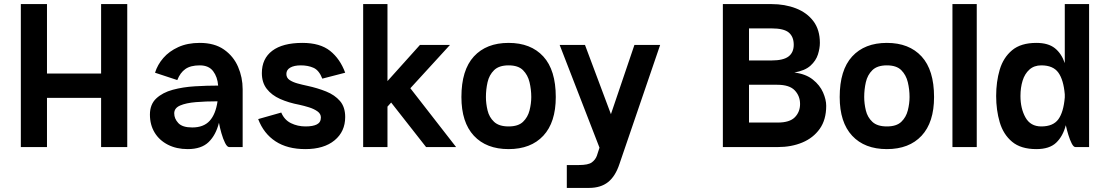

<svg xmlns="http://www.w3.org/2000/svg" viewBox="-20 -720 5411 940"><path d="M82 -700H210V-360H475V-700H603V0H475V-241H210V0H82Z M848 -328 739 -364Q751 -403 779.5 -436Q808 -469 853 -489.5Q898 -510 958 -510Q1030 -510 1076.5 -477.5Q1123 -445 1145.5 -393Q1168 -341 1168 -283V0H1102Q1092 0 1082 -20Q1072 -40 1064 -68Q1056 -96 1052 -119Q1037 -59 1001.5 -24.5Q966 10 899 10Q844 10 802 -11.5Q760 -33 737 -71Q714 -109 714 -159Q714 -209 745 -238Q776 -267 826 -280.5Q876 -294 934.5 -297.5Q993 -301 1048 -301Q1045 -343 1023.5 -371.5Q1002 -400 958 -400Q913 -400 887.5 -382Q862 -364 848 -328ZM833 -165Q833 -139 853 -117.5Q873 -96 921 -96Q977 -96 1006.5 -128.5Q1036 -161 1045 -224Q987 -224 939 -220Q891 -216 862 -203.5Q833 -191 833 -165Z M1475 10Q1387 10 1329 -28Q1271 -66 1244 -137L1357 -169Q1372 -133 1404.5 -117Q1437 -101 1476 -101Q1512 -101 1531.5 -111Q1551 -121 1551 -145Q1551 -163 1534 -175Q1517 -187 1493 -194.5Q1469 -202 1446 -207Q1393 -217 1351.5 -235.5Q1310 -254 1286 -285Q1262 -316 1262 -362Q1262 -433 1313 -471.5Q1364 -510 1461 -510Q1547 -510 1596 -471Q1645 -432 1670 -364L1558 -335Q1542 -376 1515 -388Q1488 -400 1453 -400Q1420 -400 1401 -389Q1382 -378 1382 -358Q1382 -339 1397.5 -328.5Q1413 -318 1436.5 -311.5Q1460 -305 1484 -300Q1535 -289 1577 -272Q1619 -255 1644.5 -225.5Q1670 -196 1670 -147Q1670 -76 1618 -33Q1566 10 1475 10Z M1758 -700H1877V-323L2036 -500H2183L1989 -288L2213 0H2066L1895 -218L1877 -198V0H1758Z M2239 -245Q2239 -377 2300 -443.5Q2361 -510 2470 -510Q2579 -510 2640 -443.5Q2701 -377 2701 -245Q2701 -121 2640 -55.5Q2579 10 2470 10Q2361 10 2300 -55.5Q2239 -121 2239 -245ZM2470 -101Q2517 -101 2540.5 -123.5Q2564 -146 2572.5 -179.5Q2581 -213 2581 -245Q2581 -282 2572.5 -317.5Q2564 -353 2540.5 -376.5Q2517 -400 2470 -400Q2423 -400 2399 -376.5Q2375 -353 2367 -317.5Q2359 -282 2359 -245Q2359 -213 2367 -179.5Q2375 -146 2399 -123.5Q2423 -101 2470 -101Z M2755 200V88H2814Q2860 88 2877.5 75Q2895 62 2902 43L2915 3L2720 -500H2844L2971 -161L3086 -500H3212L3013 82Q2993 143 2957 171.5Q2921 200 2864 200Z M3519 0V-700H3757Q3823 -700 3877 -679Q3931 -658 3962.5 -616Q3994 -574 3994 -510Q3994 -484 3984.5 -453.5Q3975 -423 3948 -398.5Q3921 -374 3869 -365Q3925 -358 3959.5 -330.5Q3994 -303 4009.5 -267.5Q4025 -232 4025 -202Q4025 -134 3993.5 -89.5Q3962 -45 3908.5 -22.5Q3855 0 3788 0ZM3647 -424H3757Q3815 -424 3840.5 -443.5Q3866 -463 3866 -501Q3866 -540 3842 -560.5Q3818 -581 3757 -581H3647ZM3647 -120H3788Q3846 -120 3871.5 -146Q3897 -172 3897 -211Q3897 -250 3871 -277.5Q3845 -305 3785 -305H3647Z M4091 -245Q4091 -377 4152 -443.5Q4213 -510 4322 -510Q4431 -510 4492 -443.5Q4553 -377 4553 -245Q4553 -121 4492 -55.5Q4431 10 4322 10Q4213 10 4152 -55.5Q4091 -121 4091 -245ZM4322 -101Q4369 -101 4392.5 -123.5Q4416 -146 4424.5 -179.5Q4433 -213 4433 -245Q4433 -282 4424.5 -317.5Q4416 -353 4392.5 -376.5Q4369 -400 4322 -400Q4275 -400 4251 -376.5Q4227 -353 4219 -317.5Q4211 -282 4211 -245Q4211 -213 4219 -179.5Q4227 -146 4251 -123.5Q4275 -101 4322 -101Z M4643 -700H4762V0H4643Z M5054 -510Q5112 -510 5144.5 -484Q5177 -458 5193 -411V-700H5312V0H5245Q5236 0 5227 -17.5Q5218 -35 5210.5 -59.5Q5203 -84 5198 -107Q5184 -53 5151 -21.5Q5118 10 5054 10Q4978 10 4935 -26Q4892 -62 4874.5 -121.5Q4857 -181 4857 -250Q4857 -320 4874.5 -379Q4892 -438 4935 -474Q4978 -510 5054 -510ZM5078 -400Q5043 -400 5020 -379.5Q4997 -359 4986.5 -325Q4976 -291 4976 -250Q4976 -189 5000.5 -145Q5025 -101 5078 -101Q5136 -101 5161.5 -136Q5187 -171 5193 -243V-258Q5187 -329 5161.5 -364.5Q5136 -400 5078 -400Z"/></svg>

Font: Haskoy Bold
Style: Regular
Weight: 700
Designer: Ertekin Erdin
Foundry: Ertekin Erdin
Version: Version 1.500; ttfautohint (v1.8.3)